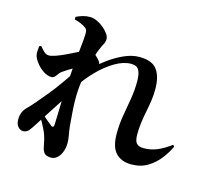

<svg xmlns="http://www.w3.org/2000/svg" viewBox="-122 -958 1243 1160"><g transform="rotate(15 500.0 -378.0)"><path d="M771 -23Q709 -23 674 -60Q639 -97 639 -179Q639 -241 649 -297Q659 -353 668 -407.5Q677 -462 677 -517Q677 -563 664 -586.5Q651 -610 615 -610Q568 -610 515 -579Q462 -548 412 -497Q362 -446 323 -385L327 -462Q350 -488 386.5 -522.5Q423 -557 467.5 -589Q512 -621 560 -642Q608 -663 653 -663Q733 -663 764 -620Q795 -577 795 -500Q795 -463 790 -428Q785 -393 777.5 -356.5Q770 -320 765 -283Q760 -246 760 -208Q760 -168 773.5 -152.5Q787 -137 819 -137Q863 -137 902.5 -153.5Q942 -170 986 -203L995 -194Q978 -156 947.5 -116Q917 -76 873.5 -49.5Q830 -23 771 -23ZM90 -48Q72 -47 57 -63Q42 -79 42 -109Q42 -133 49.5 -152Q57 -171 73 -187Q93 -207 122 -240.5Q151 -274 184 -315Q217 -356 248.5 -401Q280 -446 307 -488L315 -358Q295 -327 275 -296Q255 -265 235 -234Q215 -203 194.5 -171.5Q174 -140 153 -107Q139 -84 125 -66.5Q111 -49 90 -48ZM293 63Q263 63 251 49.5Q239 36 235 14Q231 -8 226 -29Q221 -50 212 -74Q207 -85 200.5 -98Q194 -111 186.5 -125Q179 -139 170 -152Q161 -165 151 -178L160 -198Q168 -189 184 -174.5Q200 -160 215.5 -147Q231 -134 239 -128Q262 -107 263 -139Q264 -165 265 -209Q266 -253 268 -305.5Q270 -358 274 -408Q277 -450 281 -497Q285 -544 290 -587.5Q295 -631 298 -665Q301 -699 301 -716Q301 -732 297.5 -739Q294 -746 280 -755Q269 -762 253.5 -768.5Q238 -775 216 -781V-797Q237 -807 257.5 -813Q278 -819 301 -819Q323 -819 346 -808.5Q369 -798 388 -782Q407 -766 419.5 -748.5Q432 -731 432 -716Q432 -698 423.5 -683Q415 -668 406 -646Q396 -625 386.5 -590Q377 -555 368.5 -515Q360 -475 353.5 -438.5Q347 -402 346 -379Q343 -343 344 -301.5Q345 -260 348.5 -221Q352 -182 354 -150Q358 -117 362.5 -93.5Q367 -70 367 -48Q367 -16 356.5 9.5Q346 35 329.5 49Q313 63 293 63ZM169 -408Q145 -408 120 -424Q95 -440 76 -463.5Q57 -487 50 -508Q46 -521 47.5 -538.5Q49 -556 50 -569L62 -573Q76 -556 89.5 -543Q103 -530 121 -530Q136 -530 164 -540Q192 -550 223.5 -565Q255 -580 283.5 -594.5Q312 -609 329 -617Q341 -624 350.5 -624.5Q360 -625 368 -621Q379 -617 393 -604.5Q407 -592 417 -580Q427 -568 427 -562Q427 -551 421 -542.5Q415 -534 404 -522Q383 -498 363.5 -471Q344 -444 325 -417L328 -478Q332 -486 337.5 -501.5Q343 -517 345 -525Q327 -518 302.5 -504Q278 -490 256 -476.5Q234 -463 222 -454Q212 -447 204.5 -436Q197 -425 189 -416.5Q181 -408 169 -408Z"/></g></svg>

Font: Noto Serif JP ExtraBold
Style: Regular
Weight: 800
Designer: Ryoko NISHIZUKA 西塚涼子 (kana & ideographs); Frank Grießhammer (Latin, Greek & Cyrillic); Wenlong ZHANG 张文龙 (bopomofo); San
Foundry: Adobe
Version: Version 2.003-H1;hotconv 1.1.1;makeotfexe 2.6.0